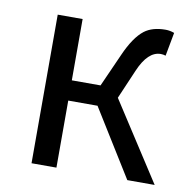

<svg xmlns="http://www.w3.org/2000/svg" viewBox="-67 -624 691 691"><g transform="rotate(10 278.0 -278.5)"><path d="M542 0H442L290 -245H183V0H92V-543H183V-319H288L342 -440Q372 -508 407 -535Q436 -557 484 -557Q500 -557 516 -551L500 -465Q491 -468 482 -468Q435 -468 403 -393L357 -286Z"/></g></svg>

Font: Source Han Sans K Regular
Style: Regular
Weight: 400
Designer: Ryoko NISHIZUKA  (kana & ideographs); Paul D. Hunt (Latin, Greek & Cyrillic); Wenlong ZHANG  (bopomofo); Sandoll Communi
Foundry: Adobe Systems Incorporated
Version: Version 1.00 July 18, 2014, initial release